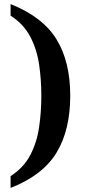

<svg xmlns="http://www.w3.org/2000/svg" viewBox="-20 -788 422 943"><path d="M32 77Q96 36 128.5 -26Q161 -88 172 -163Q183 -238 183 -318Q183 -397 172 -471.5Q161 -546 128.5 -608Q96 -670 32 -711V-768Q190 -705 257.5 -595Q325 -485 325 -318Q325 -149 257.5 -38Q190 73 32 135Z"/></svg>

Font: Noto Serif Tibetan SemiBold
Style: Regular
Weight: 600
Designer: Monotype Design Team
Foundry: Monotype Imaging Inc.
Version: Version 2.103; ttfautohint (v1.8.4.7-5d5b)